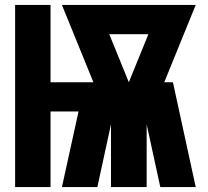

<svg xmlns="http://www.w3.org/2000/svg" viewBox="-20 -755 840 775"><path d="M41 0V-735H184V-423H357L230 -735H770L643 -423H678L770 0H627L572 -253V0H428V-253L373 0H230L297 -305H184V0ZM500 -423 579 -617H421Z"/></svg>

Font: Iosevka Aile Heavy
Style: Regular
Weight: 900
Designer: Belleve Invis
Foundry: Belleve Invis
Version: Version 31.1.0; ttfautohint (v1.8.4)